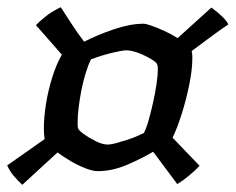

<svg xmlns="http://www.w3.org/2000/svg" viewBox="-24 -556 655 534"><path d="M38 -42Q26 -53 14.5 -66.5Q3 -80 -4 -96L100 -169Q99 -176 98.5 -184Q98 -192 98 -199Q98 -230 104 -267.5Q110 -305 121.5 -341.5Q133 -378 148 -404L76 -486Q84 -495 102 -509.5Q120 -524 145 -536Q157 -518 173.5 -492Q190 -466 210 -440Q247 -459 292.5 -474.5Q338 -490 375 -490Q382 -490 397.5 -484.5Q413 -479 433 -470Q453 -461 470 -450L564 -535Q583 -521 595.5 -508.5Q608 -496 611 -488Q593 -476 576.5 -464Q560 -452 544 -440Q528 -428 509 -414Q510 -411 510.5 -406.5Q511 -402 511 -395Q511 -363 502.5 -321Q494 -279 481.5 -239.5Q469 -200 456 -173L531 -95Q520 -83 503.5 -69Q487 -55 469 -44L402 -134Q370 -115 329 -97.5Q288 -80 248 -80Q234 -80 213.5 -88Q193 -96 172.5 -108Q152 -120 136 -132ZM275 -154Q285 -154 299.5 -158Q314 -162 329.5 -167Q345 -172 357.5 -177.5Q370 -183 376 -186Q383 -199 389.5 -222Q396 -245 402 -272Q408 -299 411.5 -323.5Q415 -348 415 -363Q415 -370 414.5 -372Q414 -374 413 -377Q412 -382 396.5 -391.5Q381 -401 361.5 -408.5Q342 -416 327 -416Q321 -416 308 -413.5Q295 -411 279.5 -407Q264 -403 250.5 -398.5Q237 -394 229 -391Q222 -377 215 -355Q208 -333 203 -308Q198 -283 195 -259.5Q192 -236 192 -219Q192 -211 192 -207.5Q192 -204 193 -200Q194 -194 208.5 -183.5Q223 -173 242 -163.5Q261 -154 275 -154Z"/></svg>

Font: Texturina 12pt SemiBold
Style: Italic
Weight: 600
Italic angle: -11°
Version: Version 1.002